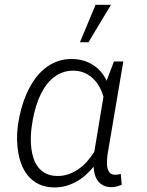

<svg xmlns="http://www.w3.org/2000/svg" viewBox="-20 -791 627 821"><path d="M507.3 -528.3 439.5 -128.4Q438.5 -118.2 437.5 -104Q436.5 -89.8 438.7 -76.7Q440.9 -63.5 448 -54Q455.1 -44.4 470.2 -43.9Q477.1 -43.5 483.4 -44.7Q489.7 -45.9 496.6 -46.9L500.5 -1Q489.7 3.4 479.2 6.3Q468.8 9.3 456.5 9.3Q437 9.3 422.9 2.4Q408.7 -4.4 399.4 -16.4Q390.1 -28.3 385.5 -44.2Q380.9 -60.1 380.4 -78.1Q363.8 -58.1 345 -41.5Q326.2 -24.9 304.4 -13.2Q282.7 -1.5 258.5 4.9Q234.4 11.2 207.5 10.3Q173.3 9.3 147.9 -2.7Q122.6 -14.6 104.7 -33.9Q86.9 -53.2 75.7 -78.9Q64.5 -104.5 59.1 -132.8Q53.7 -161.1 53 -190.7Q52.2 -220.2 55.7 -248L57.1 -258.8Q61.5 -290 70.3 -323.2Q79.1 -356.4 92.5 -387.7Q106 -418.9 124.8 -446.8Q143.6 -474.6 168 -495.4Q192.4 -516.1 223.1 -527.8Q253.9 -539.6 291 -538.6Q339.4 -537.6 377.4 -513.4Q415.5 -489.3 436 -445.8L467.3 -528.3ZM115.2 -246.6Q112.3 -226.1 111.8 -202.6Q111.3 -179.2 114 -156.5Q116.7 -133.8 123.8 -112.8Q130.9 -91.8 143.6 -75.7Q156.2 -59.6 175.3 -49.6Q194.3 -39.6 221.2 -38.6Q248 -37.6 271.7 -45.7Q295.4 -53.7 315.7 -67.9Q335.9 -82 352.8 -101.1Q369.6 -120.1 383.3 -142.1L422.4 -377.4Q416 -399.9 405 -419.7Q394 -439.5 378.4 -454.6Q362.8 -469.7 342.8 -478.8Q322.8 -487.8 298.3 -488.8Q268.1 -489.7 243.7 -479.7Q219.2 -469.7 200.2 -452.1Q181.2 -434.6 167 -411.1Q152.8 -387.7 142.8 -361.6Q132.8 -335.4 126.5 -308.3Q120.1 -281.2 116.7 -256.8ZM388.7 -770.5H454.6L358.4 -610.4H321.8Z"/></svg>

Font: Roboto Mono Light
Style: Italic
Weight: 300
Designer: Google
Version: Version 2.000985; 2015; ttfautohint (v1.3)